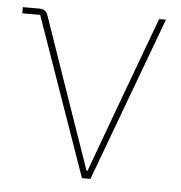

<svg xmlns="http://www.w3.org/2000/svg" viewBox="-43 -547 555 588"><g transform="rotate(5 234.5 -253.0)"><path d="M256 0H230L59 -487H4V-506H53Q65 -506 71 -502Q77 -498 81 -488L171 -228L242 -24H245L320 -228L423 -506H444Z"/></g></svg>

Font: IBM Plex Sans Thin
Style: Regular
Weight: 250
Designer: Mike Abbink, Paul van der Laan, Pieter van Rosmalen
Foundry: Bold Monday
Version: Version 3.201